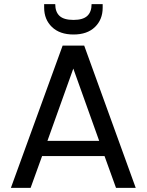

<svg xmlns="http://www.w3.org/2000/svg" viewBox="-20 -915 714 935"><path d="M489 -155H185L129 0H33L285 -693H390L641 0H545ZM463 -229 337 -581 211 -229ZM338 -747Q271 -747 233 -783.5Q195 -820 195 -878V-895H249Q249 -857 270 -837.5Q291 -818 338 -818Q384 -818 405 -837.5Q426 -857 426 -895H480V-877Q480 -820 442.5 -783.5Q405 -747 338 -747Z"/></svg>

Font: Poppins A&M
Style: Regular-A&M
Weight: 400
Designer: Ninad Kale (Devanagari), Jonny Pinhorn (Latin)
Foundry: Indian Type Foundry
Version: 4.004